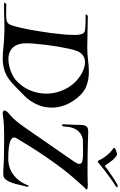

<svg xmlns="http://www.w3.org/2000/svg" viewBox="213 -1152 910 1453"><g transform="rotate(90 668.5 -425.0)"><path d="M386 10Q345 10 298 4.5Q251 -1 192 -2Q185 -3 173.5 -3Q162 -3 145 -3Q130 -3 100.5 -2Q71 -1 35.5 -0.5Q0 0 -34 0H-35Q-38 0 -38 -2Q-38 -6 -33 -11.5Q-28 -17 -25 -17Q0 -17 18.5 -16.5Q37 -16 52 -16Q90 -16 107 -23.5Q124 -31 132.5 -56Q141 -81 153 -132Q165 -186 174.5 -243Q184 -300 191 -352.5Q198 -405 201.5 -446Q205 -487 205 -509Q205 -516 205.5 -524Q206 -532 206 -541Q206 -565 199.5 -587Q193 -609 170 -613Q160 -615 135.5 -616Q111 -617 88 -617.5Q65 -618 57 -617Q51 -617 51 -621Q51 -625 56 -629.5Q61 -634 66 -634Q124 -634 180 -632Q236 -630 285 -630H306Q351 -630 396.5 -636Q442 -642 487 -642Q540 -642 590 -624.5Q640 -607 684 -552Q723 -503 739.5 -455Q756 -407 756 -362Q756 -298 730 -244.5Q704 -191 669 -157L596 -85Q538 -27 489 -8.5Q440 10 386 10ZM389 -33Q420 -33 450.5 -41.5Q481 -50 506 -62.5Q531 -75 545 -87Q598 -133 624 -194Q650 -255 650 -319Q650 -399 611 -472Q572 -545 497 -588Q476 -599 454.5 -606Q433 -613 413 -613Q385 -613 362 -598Q339 -583 326 -548Q318 -527 310 -490.5Q302 -454 294.5 -410Q287 -366 281.5 -320.5Q276 -275 272.5 -235.5Q269 -196 269 -170Q269 -118 286 -88Q303 -58 330.5 -45.5Q358 -33 389 -33ZM799 10Q778 10 778 -3Q778 -11 783.5 -18.5Q789 -26 793 -30Q808 -42 823.5 -56Q839 -70 861.5 -97.5Q884 -125 918 -174L1167 -534Q1182 -557 1182 -570Q1182 -588 1160 -593Q1138 -598 1104 -598Q1083 -598 1059.5 -597.5Q1036 -597 1012 -597Q965 -597 933 -561Q901 -525 899 -454Q898 -441 889.5 -439.5Q881 -438 882 -445Q883 -473 884 -493Q885 -513 886 -532.5Q887 -552 887 -577Q887 -612 899.5 -625.5Q912 -639 948 -637Q982 -636 1027.5 -634.5Q1073 -633 1123 -632.5Q1173 -632 1221 -632Q1247 -632 1271.5 -632Q1296 -632 1318 -633Q1322 -633 1329.5 -633.5Q1337 -634 1345 -634Q1356 -634 1365.5 -632Q1375 -630 1375 -625Q1375 -622 1369 -616Q1358 -607 1345.5 -592Q1333 -577 1304 -545Q1259 -496 1214.5 -436.5Q1170 -377 1129.5 -318Q1089 -259 1058 -209.5Q1027 -160 1009 -130Q991 -100 991 -100Q982 -87 982 -77Q982 -60 1003.5 -50Q1025 -40 1060.5 -36Q1096 -32 1139 -32Q1216 -32 1268 -74Q1320 -116 1345 -183Q1347 -186 1348 -186Q1351 -186 1353.5 -182.5Q1356 -179 1355 -175Q1351 -164 1346 -140Q1341 -116 1333.5 -88Q1326 -60 1314.5 -36Q1303 -12 1286 0Q1277 6 1250 6Q1224 6 1180.5 3Q1137 0 1076 0Q1056 0 1028 -0.5Q1000 -1 970 -1Q930 -1 890.5 1Q851 3 819 8Q813 9 808 9.5Q803 10 799 10ZM1163 -709Q1160 -709 1157 -714Q1145 -743 1120 -774.5Q1095 -806 1063 -828Q1057 -833 1062.5 -838Q1068 -843 1079 -847.5Q1090 -852 1100.5 -854Q1111 -856 1115 -854Q1138 -841 1159 -814Q1180 -787 1193 -766Q1196 -762 1201 -765Q1223 -783 1251.5 -802.5Q1280 -822 1304.5 -837.5Q1329 -853 1337 -857Q1343 -860 1350 -860Q1359 -860 1359 -855Q1357 -849 1348 -844Q1322 -828 1289.5 -804.5Q1257 -781 1226.5 -757.5Q1196 -734 1174 -715Q1168 -709 1163 -709Z"/></g></svg>

Font: Tapestry
Style: Regular
Weight: 400
Designer: Robert E. Leuschke
Foundry: Robert E. Leuschke
Version: Version 1.010; ttfautohint (v1.8.4.7-5d5b)